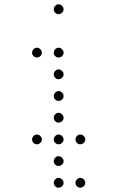

<svg xmlns="http://www.w3.org/2000/svg" viewBox="-20 -693 640 885"><path d="M249 -673Q241 -673 234.5 -666Q228 -659 228 -651V-649Q228 -641 234.5 -634.5Q241 -628 249 -628H251Q259 -628 266 -634.5Q273 -641 273 -649V-651Q273 -659 266 -666Q259 -673 251 -673ZM149 -473Q141 -473 134.5 -466Q128 -459 128 -451V-449Q128 -441 134.5 -434.5Q141 -428 149 -428H151Q159 -428 166 -434.5Q173 -441 173 -449V-451Q173 -459 166 -466Q159 -473 151 -473ZM249 -473Q241 -473 234.5 -466Q228 -459 228 -451V-449Q228 -441 234.5 -434.5Q241 -428 249 -428H251Q259 -428 266 -434.5Q273 -441 273 -449V-451Q273 -459 266 -466Q259 -473 251 -473ZM249 -373Q241 -373 234.5 -366Q228 -359 228 -351V-349Q228 -341 234.5 -334.5Q241 -328 249 -328H251Q259 -328 266 -334.5Q273 -341 273 -349V-351Q273 -359 266 -366Q259 -373 251 -373ZM249 -273Q241 -273 234.5 -266Q228 -259 228 -251V-249Q228 -241 234.5 -234.5Q241 -228 249 -228H251Q259 -228 266 -234.5Q273 -241 273 -249V-251Q273 -259 266 -266Q259 -273 251 -273ZM249 -173Q241 -173 234.5 -166Q228 -159 228 -151V-149Q228 -141 234.5 -134.5Q241 -128 249 -128H251Q259 -128 266 -134.5Q273 -141 273 -149V-151Q273 -159 266 -166Q259 -173 251 -173ZM149 -73Q141 -73 134.5 -66Q128 -59 128 -51V-49Q128 -41 134.5 -34.5Q141 -28 149 -28H151Q159 -28 166 -34.5Q173 -41 173 -49V-51Q173 -59 166 -66Q159 -73 151 -73ZM249 -73Q241 -73 234.5 -66Q228 -59 228 -51V-49Q228 -41 234.5 -34.5Q241 -28 249 -28H251Q259 -28 266 -34.5Q273 -41 273 -49V-51Q273 -59 266 -66Q259 -73 251 -73ZM349 -73Q341 -73 334.5 -66Q328 -59 328 -51V-49Q328 -41 334.5 -34.5Q341 -28 349 -28H351Q359 -28 366 -34.5Q373 -41 373 -49V-51Q373 -59 366 -66Q359 -73 351 -73ZM249 27Q241 27 234.5 34Q228 41 228 49V51Q228 59 234.5 65.5Q241 72 249 72H251Q259 72 266 65.5Q273 59 273 51V49Q273 41 266 34Q259 27 251 27ZM249 127Q241 127 234.5 134Q228 141 228 149V151Q228 159 234.5 165.5Q241 172 249 172H251Q259 172 266 165.5Q273 159 273 151V149Q273 141 266 134Q259 127 251 127ZM349 127Q341 127 334.5 134Q328 141 328 149V151Q328 159 334.5 165.5Q341 172 349 172H351Q359 172 366 165.5Q373 159 373 151V149Q373 141 366 134Q359 127 351 127Z"/></svg>

Font: Doto Rounded Light
Style: Regular
Weight: 300
Monospace: yes
Version: Version 1.000